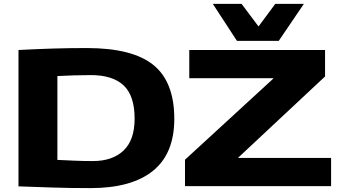

<svg xmlns="http://www.w3.org/2000/svg" viewBox="-20 -957 1752 987"><path d="M445 10Q338 10 250 7Q162 4 75 1V-700Q172 -705 253.5 -707.5Q335 -710 426 -710Q661 -710 768.5 -623Q876 -536 876 -346Q876 -167 766 -78.5Q656 10 445 10ZM457 -129Q558 -129 615 -183Q672 -237 672 -347Q672 -465 615.5 -518Q559 -571 447 -571Q403 -571 357 -569.5Q311 -568 275 -566V-135Q318 -133 364 -131Q410 -129 457 -129ZM931 0V-136L1385 -553V-555H953V-700H1651V-564L1205 -147V-145H1682V0ZM1542 -937 1413 -747H1198L1074 -937H1222L1309 -821L1395 -937Z"/></svg>

Font: Georama Extended
Style: Bold
Weight: 700
Width: 7
Designer: Jean-Baptiste Levee
Foundry: Production Type
Version: Version 1.000